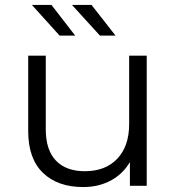

<svg xmlns="http://www.w3.org/2000/svg" viewBox="-20 -751 713 776"><path d="M284 -607H221L109 -731H188ZM447 -607H384L271 -731H350ZM502 -526H573V0H505V-96Q477 -48 428 -21.5Q379 5 316 5Q213 5 153.5 -52.5Q94 -110 94 -221V-526H165V-228Q165 -145 206 -102Q247 -59 323 -59Q406 -59 454 -109.5Q502 -160 502 -250Z"/></svg>

Font: Montserrat Alternates
Style: Regular
Weight: 400
Designer: Julieta Ulanovsky
Foundry: Julieta Ulanovsky
Version: Version 7.200;PS 007.200;hotconv 1.0.88;makeotf.lib2.5.64775